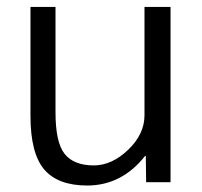

<svg xmlns="http://www.w3.org/2000/svg" viewBox="-20 -540 600 569"><path d="M70.3 -519.5H144.5V-207Q144.5 -117.2 171.9 -83.5Q199.2 -49.8 257.8 -49.8Q311.5 -49.8 359.9 -96.2Q408.2 -142.6 408.2 -198.2V-519.5H485.4V0H413.1L412.1 -78.1H410.2Q340.8 9.8 238.3 9.8Q151.4 9.8 110.8 -38.1Q70.3 -85.9 70.3 -197.3Z"/></svg>

Font: Mgen+ 1c regular
Style: Regular
Weight: 400
Designer: [Source Han Sans]
Ryoko NISHIZUKA  (kana & ideographs); Paul D. Hunt (Latin, Greek & Cyrillic); Wenlong ZHANG  (bopomofo
Version: Version 1.059.20150602